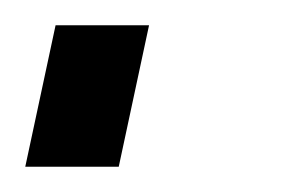

<svg xmlns="http://www.w3.org/2000/svg" viewBox="-20 -132 240 152"><path d="M0 0 24 -112H98L74 0Z"/></svg>

Font: Raleway-v4020 Medium
Style: Italic
Weight: 500
Italic angle: -12°
Designer: Matt McInerney, Pablo Impallari, Rodrigo Fuenzalida
Foundry: Matt McInerney, Pablo Impallari, Rodrigo Fuenzalida
Version: Version 4.020;PS 004.020;hotconv 1.0.88;makeotf.lib2.5.64775